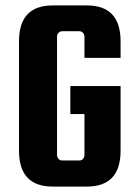

<svg xmlns="http://www.w3.org/2000/svg" viewBox="-20 -677 491 707"><path d="M239 -257V-360H424V-122Q424 10 300 10H174Q50 10 50 -122V-525Q50 -657 174 -657H300Q424 -657 424 -525V-464H291V-542Q291 -550 285.5 -556Q280 -562 272 -562H209Q201 -562 195.5 -556Q190 -550 190 -542V-106Q190 -98 195.5 -92Q201 -86 209 -86H272Q280 -86 285.5 -92Q291 -98 291 -106V-257Z"/></svg>

Font: Squada One
Style: Regular
Weight: 400
Version: Version 1.001